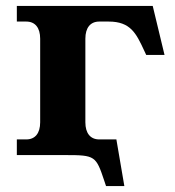

<svg xmlns="http://www.w3.org/2000/svg" viewBox="-20 -525 592 650"><path d="M497 -505H37V-452H69C99 -452 116 -431 116 -394V-111C116 -74 99 -53 69 -53H37V0H202C302 0 305 3 333 87L339 105H401L374 -53H348H316C286 -53 269 -74 269 -111V-394C269 -431 286 -452 316 -452H348C422 -452 441 -412 468 -354L475 -339H537Z"/></svg>

Font: LT Superior Serif ExtraBold
Style: Regular
Weight: 800
Designer: Daniel Lyons
Foundry: LyonsType
Version: Version 2.120;FEAKit 1.0